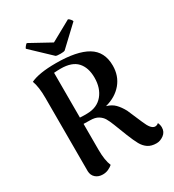

<svg xmlns="http://www.w3.org/2000/svg" viewBox="-215 -1024 1050 1159"><g transform="rotate(-30 310.0 -444.5)"><path d="M607 -55Q607 -23 582.5 -5Q558 13 532 13Q496 13 473 -2.5Q450 -18 435 -45Q420 -72 400 -122L365 -212Q352 -245 341 -263.5Q330 -282 309 -295Q288 -308 253 -308L208 -309V-129Q208 -55 226 -13Q215 -3 197 5.5Q179 14 157 14Q127 14 107.5 -3Q88 -20 87 -49V-560Q87 -637 70 -682Q128 -710 246 -710Q392 -710 464.5 -666.5Q537 -623 537 -526Q537 -454 494.5 -403.5Q452 -353 379 -334Q414 -324 435.5 -302.5Q457 -281 476 -246L520 -144Q534 -110 547 -95Q560 -80 574 -79Q589 -79 599 -89Q607 -72 607 -55ZM259 -352Q328 -353 366.5 -399Q405 -445 405 -518Q405 -588 369 -627.5Q333 -667 255 -667Q232 -667 208 -665V-353Q240 -351 259 -352ZM300 -745Q275 -745 267 -749L133 -876Q134 -881 141.5 -890.5Q149 -900 155 -903L299 -824L442 -903Q449 -900 457 -890.5Q465 -881 465 -876L330 -749Q322 -745 300 -745Z"/></g></svg>

Font: Arima Madurai ExtraBold
Style: Regular
Weight: 800
Designer: Joana Correia and Natanael Gama
Foundry: NDISCOVER
Version: Version 1.020